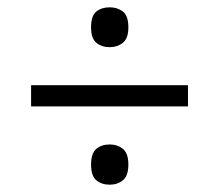

<svg xmlns="http://www.w3.org/2000/svg" viewBox="-20 -620 599 525"><path d="M280 -491Q258 -491 243.5 -503Q229 -515 229 -545Q229 -577 243.5 -588.5Q258 -600 280 -600Q301 -600 316 -588.5Q331 -577 331 -545Q331 -515 316 -503Q301 -491 280 -491ZM65 -329V-387H494V-329ZM280 -115Q258 -115 243.5 -127Q229 -139 229 -170Q229 -201 243.5 -213Q258 -225 280 -225Q301 -225 316 -213Q331 -201 331 -170Q331 -139 316 -127Q301 -115 280 -115Z"/></svg>

Font: Noto Serif Bengali Medium
Style: Regular
Weight: 500
Designer: Juan Bruce, Universal Thirst, Indian Type Foundry and the Monotype Design Team.
Foundry: Monotype Imaging Inc.
Version: Version 2.003; ttfautohint (v1.8.4.7-5d5b)